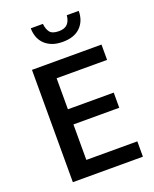

<svg xmlns="http://www.w3.org/2000/svg" viewBox="-154 -925 813 1012"><g transform="rotate(-20 253.0 -419.0)"><path d="M76 -630H466V-544H183V-370H440V-285H183V-86H469V0H76ZM213 -838Q216 -808 229.5 -790.5Q243 -773 280 -773Q312 -773 328 -789.5Q344 -806 347 -838H414Q414 -782 379.5 -747.5Q345 -713 280 -713Q244 -713 218.5 -723.5Q193 -734 176.5 -751.5Q160 -769 152.5 -791.5Q145 -814 145 -838Z"/></g></svg>

Font: Ek Mukta Medium
Style: Regular
Weight: 500
Designer: Girish Dalvi and Yashodeep Gholap
Foundry: Ek Type
Version: Version 2.538;PS 1.002;hotconv 16.6.51;makeotf.lib2.5.65220;